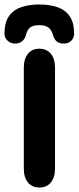

<svg xmlns="http://www.w3.org/2000/svg" viewBox="-40 -824 350 855"><path d="M66 -74Q66 -34 84.5 -11.5Q103 11 135 11Q168 11 186.5 -11.5Q205 -34 205 -74V-522Q205 -562 186.5 -584.5Q168 -607 135 -607Q103 -607 84.5 -584.5Q66 -562 66 -522ZM75 -666Q81 -692 94.5 -702Q108 -712 135 -712Q160 -712 174 -702.5Q188 -693 195 -671Q201 -649 212.5 -639.5Q224 -630 244 -630Q264 -630 277 -642.5Q290 -655 290 -674Q290 -723 270.5 -751.5Q251 -780 216 -792Q181 -804 135 -804Q90 -804 54.5 -792Q19 -780 -0.5 -751.5Q-20 -723 -20 -674Q-20 -656 -6.5 -643Q7 -630 27 -630Q45 -630 57.5 -639.5Q70 -649 75 -666Z"/></svg>

Font: Beiruti ExtraBold
Style: Regular
Weight: 800
Designer: Arlette Boutros
Foundry: Boutros
Version: Version 1.41